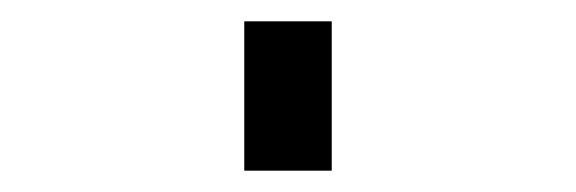

<svg xmlns="http://www.w3.org/2000/svg" viewBox="-20 60 540 180"><path d="M209 220V80H291V220Z"/></svg>

Font: Iosevka Curly Slab Semibold
Style: Regular
Weight: 600
Monospace: yes
Designer: Belleve Invis
Foundry: Belleve Invis
Version: Version 22.1.2; ttfautohint (v1.8.4)